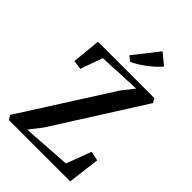

<svg xmlns="http://www.w3.org/2000/svg" viewBox="-285 -1098 1207 1207"><g transform="rotate(45 319.0 -494.5)"><path d="M38.5 0 21 -28.5 401.5 -626 464.5 -705.5 180.5 -693 128 -545 67.5 -553.5 86 -744H588L603.5 -716L227 -122.5L162 -39L485 -60.5L547.5 -227L610 -213.5L583.5 0ZM318 -798 286 -823.5 416 -989 490 -927.5Q476.5 -911 456.2 -892.2Q436 -873.5 412.5 -855.5Q389 -837.5 365 -822.5Q341 -807.5 319 -798Z"/></g></svg>

Font: Merriweather 96pt SemiBold
Style: Regular
Weight: 600
Version: Version 2.100